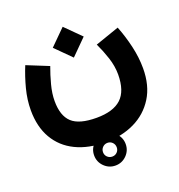

<svg xmlns="http://www.w3.org/2000/svg" viewBox="-146 -590 999 1072"><g transform="rotate(-20 353.5 -53.5)"><path d="M264.6 267.1Q264.6 228.5 292.2 200.9Q319.8 173.3 358.4 173.3Q397 173.3 424.6 200.9Q452.1 228.5 452.1 267.1Q452.1 305.7 424.6 333.3Q397 360.8 358.4 360.8Q319.8 360.8 292.2 333.3Q264.6 305.7 264.6 267.1ZM317.4 267.1Q317.4 284.2 329.3 295.9Q341.3 307.6 358.4 307.6Q375.5 307.6 387.2 295.9Q398.9 284.2 398.9 267.1Q398.9 250 387.2 238Q375.5 226.1 358.4 226.1Q341.3 226.1 329.3 238Q317.4 250 317.4 267.1ZM253.4 -377 345.2 -468.3 437 -377 345.2 -285.2ZM490.2 -309.6 632.3 -358.9Q656.7 -296.9 672.4 -229.2Q688 -161.6 688 -97.7Q688 4.9 643.8 75.7Q599.6 146.5 523.7 183.1Q447.8 219.7 352.1 219.7Q249 219.7 174.3 183.3Q99.6 147 59.1 77.4Q18.6 7.8 18.6 -90.8Q18.6 -152.8 35.2 -216.6Q51.8 -280.3 75.7 -338.4L205.1 -286.1Q188 -240.2 174.6 -189.2Q161.1 -138.2 161.1 -93.3Q161.1 -6.3 204.3 33.9Q247.6 74.2 350.6 74.2Q449.2 74.2 497.1 30Q544.9 -14.2 545.4 -112.3Q545.4 -162.1 528.6 -213.4Q511.7 -264.6 490.2 -309.6Z"/></g></svg>

Font: Vazir Black FD-UI
Style: Black-FD-UI
Weight: 900
Designer: Saber Rastikerdar
Foundry: Saber Rastikerdar
Version: Version 30.0.0